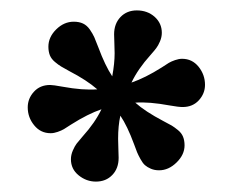

<svg xmlns="http://www.w3.org/2000/svg" viewBox="-20 -349 447 369"><path d="M208 -45.7Q208 -47.7 207.5 -62.8Q207 -78 207 -82.3Q207 -107.3 211.3 -126.7Q224.7 -107 237.7 -71.7Q241.3 -61.7 243.5 -56.3Q245.7 -51 250 -43.2Q254.3 -35.3 258.7 -31.5Q263 -27.7 270 -24.7Q277 -21.7 285.7 -21.7Q304 -21.7 319.3 -36.7Q334.7 -51.7 334.7 -69.7Q334.7 -79 331.8 -86.2Q329 -93.3 322 -99Q315 -104.7 310 -107.7Q305 -110.7 294 -116.3Q259 -134.7 240 -151.7Q266.3 -153.7 306.3 -146.3Q323 -143.3 331 -143.3Q350.3 -143.3 362.2 -156.3Q374 -169.3 374 -186Q374 -205.3 361.7 -220.7Q349.3 -236 330 -236Q323.7 -236 316.5 -233.5Q309.3 -231 304.5 -228.2Q299.7 -225.3 290.7 -219.3Q259 -199.3 232.7 -190.3Q245 -216.3 269 -243Q276.7 -251.7 280.3 -256.5Q284 -261.3 287.5 -269.5Q291 -277.7 291 -286Q291 -304.3 277.2 -316.7Q263.3 -329 243 -329Q223.7 -329 211.5 -316.2Q199.3 -303.3 199.3 -283Q199.3 -281 199.8 -266Q200.3 -251 200.3 -246.7Q200.3 -227 195.7 -202.3Q182 -223 169 -258Q164 -271 161.2 -277.5Q158.3 -284 152.7 -292.2Q147 -300.3 139.5 -303.8Q132 -307.3 121.7 -307.3Q103 -307.3 88 -292.5Q73 -277.7 73 -259.3Q73 -250 75.8 -242.8Q78.7 -235.7 85.5 -230Q92.3 -224.3 97.5 -221.2Q102.7 -218 113.3 -212.3Q146.7 -195 167 -177.3Q138.7 -175.3 100.7 -182.3Q82 -185.7 76.3 -185.7Q57 -185.7 45.2 -172.7Q33.3 -159.7 33.3 -142.7Q33.3 -123.3 45.7 -108.2Q58 -93 77.3 -93Q83.7 -93 90.8 -95.5Q98 -98 102.8 -100.8Q107.7 -103.7 116.7 -109.7Q149.3 -130.3 175 -139Q162.7 -113.3 139 -87Q131 -77.7 127.3 -73Q123.7 -68.3 120 -59.8Q116.3 -51.3 116.3 -43Q116.3 -24 131.2 -12Q146 0 164.3 0Q183.7 0 195.8 -12.7Q208 -25.3 208 -45.7Z"/></svg>

Font: Jomhuria
Style: Regular
Weight: 400
Designer: Arabic design by Kourosh Beigpour, Latin design by Eben Sorkin, engineering by Lasse Fister and Khaled Hosney
Version: Version 1.0010